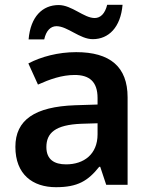

<svg xmlns="http://www.w3.org/2000/svg" viewBox="-20 -769 628 799"><path d="M99 -605H164C172 -642 191 -660 215 -660C261 -660 312 -606 366 -606C432 -606 482 -655 490 -749H426C417 -712 398 -694 374 -694C329 -694 279 -748 224 -748C157 -748 107 -700 99 -605ZM297 -552C222 -552 151 -533 98 -505L138 -417C187 -439 237 -457 291 -457C351 -457 386 -430 386 -361V-334L292 -331C125 -325 44 -270 44 -158C44 -43 116 10 213 10C303 10 346 -16 393 -75H397L422 0H511V-364C511 -492 437 -552 297 -552ZM320 -254 386 -256V-210C386 -127 329 -85 255 -85C206 -85 173 -105 173 -157C173 -215 209 -250 320 -254Z"/></svg>

Font: Noto Sans Gurmukhi SemiBold
Style: Regular
Weight: 600
Designer: Jelle Bosma - Monotype Design Team
Foundry: Monotype Imaging Inc.
Version: Version 2.004